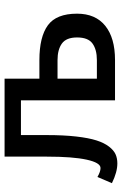

<svg xmlns="http://www.w3.org/2000/svg" viewBox="135 -663 538 848"><g transform="rotate(-90 404.0 -239.0)"><path d="M106.4 10.3Q67.9 10.3 19 -13.7L46.4 -77.6Q69.8 -64 85.9 -64Q109.4 -64 122.8 -125.2Q136.2 -186.5 136.2 -300.8V-487.8H480.5V-334H562.5Q665 -334 716.3 -296.6Q767.6 -259.3 767.6 -167.5Q767.6 -86.4 714.1 -43.2Q660.6 0 563 0H384.8V-415.5H231.4V-301.3Q231.4 -227.1 225.1 -171.6Q218.8 -116.2 207.8 -81.8Q196.8 -47.4 180.4 -26.4Q164.1 -5.4 146.5 2.4Q128.9 10.3 106.4 10.3ZM480.5 -80.1H562.5Q608.9 -80.1 635.7 -99.4Q662.6 -118.7 662.6 -167.5Q662.6 -215.3 635.7 -234.6Q608.9 -253.9 562.5 -253.9H480.5Z"/></g></svg>

Font: HK Grotesk Medium
Style: Regular
Weight: 500
Designer: Alfredo Marco Pradil and Stefan Peev
Foundry: Hanken Design Co.
Version: Version 1.045;PS 001.045;hotconv 1.0.88;makeotf.lib2.5.64775